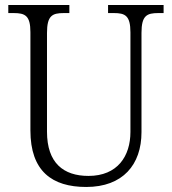

<svg xmlns="http://www.w3.org/2000/svg" viewBox="-20 -734 684 764"><path d="M323 10C469 10 543 -79 543 -208V-603C543 -672 564 -682 610 -682H631V-714H410V-682H433C478 -682 499 -672 499 -605V-209C499 -113 448 -34 332 -34C233 -34 167 -85 167 -210V-603C167 -672 188 -682 234 -682H256V-714H13V-682H34C80 -682 101 -672 101 -606V-215C101 -53 187 10 323 10Z"/></svg>

Font: Noto Serif Devanagari SemiCondensed Light
Style: Regular
Weight: 300
Width: 4
Designer: Universal Thirst, Indian Type Foundry and the Monotype Design Team
Foundry: Monotype Imaging Inc.
Version: Version 2.004